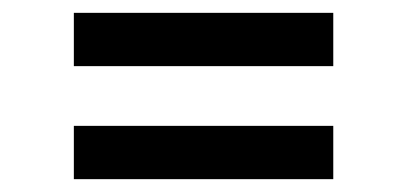

<svg xmlns="http://www.w3.org/2000/svg" viewBox="-20 -430 635 299"><path d="M95 -327V-410H499V-327ZM95 -151V-234H499V-151Z"/></svg>

Font: Piazzolla SC SemiBold
Style: Regular
Weight: 600
Designer: Juan Pablo del Peral
Foundry: Huerta Tipografica
Version: Version 1.330